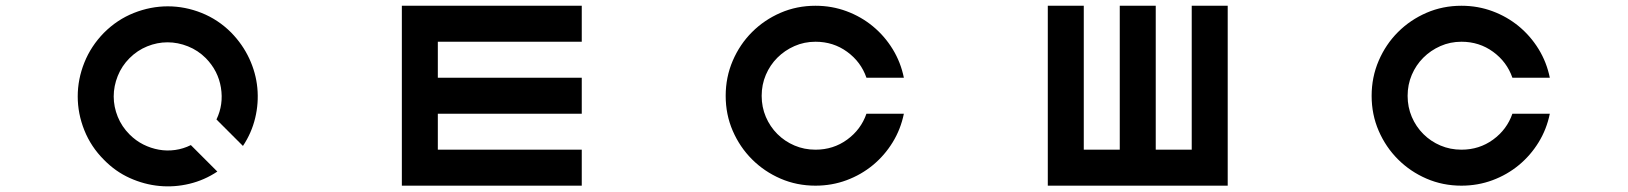

<svg xmlns="http://www.w3.org/2000/svg" viewBox="-20 -645 5654 667"><path d="M783 -532Q823 -491 846 -441.5Q869 -392 874 -339.5Q879 -287 866.5 -235Q854 -183 824 -138L732 -230Q757 -282 747.5 -340.5Q738 -399 695 -443Q668 -470 633 -484Q598 -498 562 -498Q526 -498 491.5 -484Q457 -470 430 -443Q403 -416 389 -381Q375 -346 375 -310Q375 -274 389 -239.5Q403 -205 430 -178Q452 -156 478 -143Q504 -130 532 -125Q560 -120 588.5 -124Q617 -128 643 -141L735 -49Q690 -19 638 -6.5Q586 6 533.5 1Q481 -4 431 -26.5Q381 -49 341 -90Q296 -135 273 -192.5Q250 -250 250 -310Q250 -370 273 -427.5Q296 -485 341 -531Q387 -577 445 -600Q503 -623 563 -623Q623 -623 680.5 -600Q738 -577 783 -532Z M1376 -625H2001V-500H1501V-375H2001V-250H1501V-125H2001V0H1376Z M2813 -625Q2870 -625 2921 -606Q2972 -587 3012.5 -553.5Q3053 -520 3081 -474.5Q3109 -429 3120 -375H2990Q2971 -430 2923 -465Q2875 -500 2813 -500Q2774 -500 2740 -485Q2706 -470 2680.5 -444.5Q2655 -419 2640.5 -385Q2626 -351 2626 -312Q2626 -273 2640.5 -239Q2655 -205 2680.5 -179.5Q2706 -154 2740 -139.5Q2774 -125 2813 -125Q2875 -125 2923 -160Q2971 -195 2990 -250H3120Q3109 -196 3081 -150.5Q3053 -105 3012.5 -71.5Q2972 -38 2921 -19Q2870 0 2813 0Q2748 0 2691.5 -24.5Q2635 -49 2592.5 -91.5Q2550 -134 2525.5 -190.5Q2501 -247 2501 -312Q2501 -377 2525.5 -434Q2550 -491 2592.5 -533.5Q2635 -576 2691.5 -600.5Q2748 -625 2813 -625Z M3620 0V-625H3745V-125H3870V-625H3995V-125H4120V-625H4245V0Z M5057 -625Q5114 -625 5165 -606Q5216 -587 5256.5 -553.5Q5297 -520 5325 -474.5Q5353 -429 5364 -375H5234Q5215 -430 5167 -465Q5119 -500 5057 -500Q5018 -500 4984 -485Q4950 -470 4924.5 -444.5Q4899 -419 4884.5 -385Q4870 -351 4870 -312Q4870 -273 4884.5 -239Q4899 -205 4924.5 -179.5Q4950 -154 4984 -139.5Q5018 -125 5057 -125Q5119 -125 5167 -160Q5215 -195 5234 -250H5364Q5353 -196 5325 -150.5Q5297 -105 5256.5 -71.5Q5216 -38 5165 -19Q5114 0 5057 0Q4992 0 4935.5 -24.5Q4879 -49 4836.5 -91.5Q4794 -134 4769.5 -190.5Q4745 -247 4745 -312Q4745 -377 4769.5 -434Q4794 -491 4836.5 -533.5Q4879 -576 4935.5 -600.5Q4992 -625 5057 -625Z"/></svg>

Font: Eyechart
Style: Regular
Weight: 400
Designer: Peter Wiegel
Foundry: Peter Wiegel
Version: Version 1.000